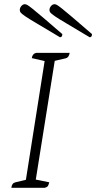

<svg xmlns="http://www.w3.org/2000/svg" viewBox="-20 -892 457 912"><path d="M34 0Q36 -22 53 -26L103 -38L192 -602L131 -616Q134 -637 152 -641H311Q307 -618 292 -615L240 -603L150 -39L214 -26Q211 -14 207.5 -8.5Q204 -3 193 0ZM406 -715Q417 -715 417 -730Q358 -781 324 -810Q290 -839 273.5 -852Q257 -865 250.5 -868.5Q244 -872 239 -872Q230 -872 222.5 -863.5Q215 -855 215 -844Q215 -838 219 -832.5Q223 -827 240.5 -815Q258 -803 297 -780Q336 -757 406 -715ZM265 -715Q276 -715 276 -730Q217 -781 183 -810Q149 -839 132.5 -852Q116 -865 109.5 -868.5Q103 -872 98 -872Q89 -872 81.5 -863.5Q74 -855 74 -844Q74 -838 78 -832.5Q82 -827 99.5 -815Q117 -803 156 -780Q195 -757 265 -715Z"/></svg>

Font: Petrona ExtraLight
Style: Italic
Weight: 200
Italic angle: -9°
Designer: Ringo R. Seeber
Foundry: Ringo R. Seeber
Version: Version 2.001; ttfautohint (v1.8.3)